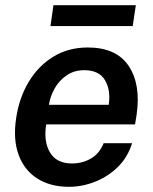

<svg xmlns="http://www.w3.org/2000/svg" viewBox="-20 -710 588 740"><path d="M246 10Q174 10 124 -21.8Q74 -53.5 52 -112.5Q30 -171.5 42 -253Q53.5 -332.5 90.5 -394.2Q127.5 -456 185.5 -491.5Q243.5 -527 318 -527Q428.5 -527 476 -455.8Q523.5 -384.5 506.5 -267.5L500.5 -230.5H158Q147.5 -164.5 172.8 -122.2Q198 -80 257 -80Q298 -80 330.8 -99.2Q363.5 -118.5 379.5 -158H489Q472.5 -104 434.2 -66.5Q396 -29 346.2 -9.5Q296.5 10 246 10ZM168.5 -306H399Q407.5 -362 384.8 -400.8Q362 -439.5 304.5 -439.5Q266.5 -439.5 237.5 -420Q208.5 -400.5 191 -369.8Q173.5 -339 168.5 -306ZM174.5 -609.5 186 -690H503.5L491.5 -609.5Z"/></svg>

Font: Public Sans SemiBold
Style: Italic
Weight: 600
Italic angle: -8°
Designer: The Public Sans project authors (U.S. Web Design System). Libre Franklin designed by Pablo Impallari and Rodrigo Fuenzal
Version: Version 1.007; ttfautohint (v1.8.1) -l 8 -r 50 -G 200 -x 14 